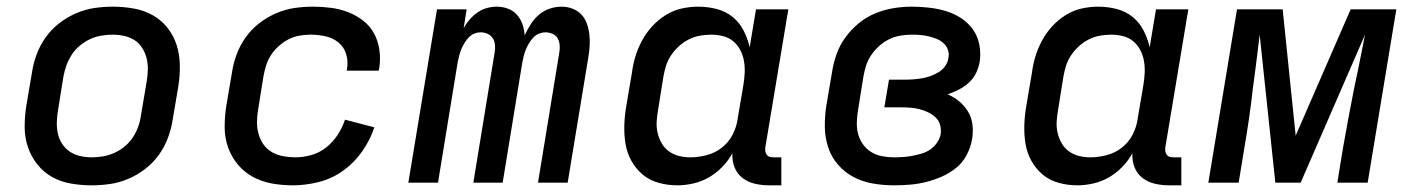

<svg xmlns="http://www.w3.org/2000/svg" viewBox="-20 -548 4240 576"><path d="M255 8Q223 8 192 2.5Q161 -3 135.5 -17.5Q110 -32 91.5 -55.5Q73 -79 63.5 -107.5Q54 -136 54 -167.5Q54 -199 59 -231L76 -331Q80 -358 90 -385Q100 -412 117 -436Q134 -460 158 -478.5Q182 -497 209 -508.5Q236 -520 263.5 -524Q291 -528 318 -528Q350 -528 381 -522.5Q412 -517 438 -502.5Q464 -488 482.5 -464.5Q501 -441 510 -412.5Q519 -384 519.5 -352.5Q520 -321 515 -289L498 -189Q494 -162 484 -135Q474 -108 457 -84Q440 -60 416 -41.5Q392 -23 365 -11.5Q338 0 310 4Q282 8 255 8ZM255 -76Q272 -76 289.5 -79Q307 -82 323.5 -89.5Q340 -97 354.5 -109Q369 -121 379 -136.5Q389 -152 395 -169Q401 -186 403 -203L420 -303Q423 -321 423.5 -338.5Q424 -356 420 -372.5Q416 -389 407 -403.5Q398 -418 384.5 -427Q371 -436 353.5 -440Q336 -444 318 -444Q301 -444 283.5 -441Q266 -438 250 -430.5Q234 -423 219.5 -411Q205 -399 195 -383.5Q185 -368 179 -351Q173 -334 170 -317L154 -217Q151 -199 150.5 -181.5Q150 -164 153.5 -147.5Q157 -131 166.5 -116.5Q176 -102 189.5 -93Q203 -84 220 -80Q237 -76 255 -76Z M859 8Q827 8 796 2.5Q765 -3 738.5 -17.5Q712 -32 693 -55Q674 -78 664 -106.5Q654 -135 654 -167Q654 -199 659 -231L676 -331Q680 -358 690 -385Q700 -412 717 -436Q734 -460 758 -478.5Q782 -497 809 -508.5Q836 -520 863.5 -524Q891 -528 919 -528Q946 -528 973 -524.5Q1000 -521 1024.5 -511.5Q1049 -502 1069.5 -486Q1090 -470 1102 -448Q1114 -426 1118 -399Q1122 -372 1118 -345L1116 -336H1020L1021 -341Q1025 -364 1018.5 -385.5Q1012 -407 995.5 -420.5Q979 -434 957 -439Q935 -444 912 -444Q895 -444 878 -441Q861 -438 845.5 -430Q830 -422 816 -409.5Q802 -397 792.5 -382Q783 -367 778 -350.5Q773 -334 770 -317L754 -217Q751 -199 751 -180.5Q751 -162 756 -145Q761 -128 771 -114Q781 -100 796 -91.5Q811 -83 829 -79.5Q847 -76 866 -76Q890 -76 914.5 -83Q939 -90 959 -106Q979 -122 993 -143.5Q1007 -165 1015 -189L1103 -166Q1091 -129 1067 -94.5Q1043 -60 1009.5 -36Q976 -12 936.5 -2Q897 8 859 8Z M1205 0 1291 -520H1380L1371 -464Q1379 -478 1389.5 -490Q1400 -502 1413 -511Q1426 -520 1441 -524Q1456 -528 1470 -528Q1488 -528 1504 -522Q1520 -516 1531 -503.5Q1542 -491 1547.5 -475Q1553 -459 1554 -442Q1562 -459 1572 -475Q1582 -491 1596.5 -503.5Q1611 -516 1629 -522Q1647 -528 1664 -528H1665Q1682 -528 1697.5 -522Q1713 -516 1724 -504.5Q1735 -493 1740.5 -477.5Q1746 -462 1748 -445Q1750 -428 1749 -411Q1748 -394 1745 -376L1683 0H1594L1658 -391Q1660 -402 1659 -413Q1658 -424 1653 -433Q1648 -442 1637.5 -446.5Q1627 -451 1616 -451Q1607 -451 1597 -447Q1587 -443 1580 -435.5Q1573 -428 1567.5 -419Q1562 -410 1558 -400.5Q1554 -391 1551.5 -381Q1549 -371 1547 -361L1488 0H1400L1464 -391Q1466 -402 1465 -413Q1464 -424 1458.5 -433Q1453 -442 1443 -446.5Q1433 -451 1422 -451Q1412 -451 1402.5 -447Q1393 -443 1386 -435.5Q1379 -428 1373.5 -419Q1368 -410 1364 -400.5Q1360 -391 1357.5 -381Q1355 -371 1353 -361L1294 0Z M2012 8Q1983 8 1956 0.5Q1929 -7 1908.5 -24Q1888 -41 1874.5 -65Q1861 -89 1856.5 -116.5Q1852 -144 1853 -173Q1854 -202 1859 -231L1876 -331Q1879 -355 1886.5 -379.5Q1894 -404 1906.5 -427Q1919 -450 1937 -469.5Q1955 -489 1977.5 -503Q2000 -517 2025 -522.5Q2050 -528 2075 -528Q2103 -528 2130 -521Q2157 -514 2177.5 -497.5Q2198 -481 2210.5 -457Q2223 -433 2229 -406L2248 -520H2345L2276 -106Q2275 -100 2276 -94Q2277 -88 2280.5 -83.5Q2284 -79 2289.5 -77.5Q2295 -76 2301 -76H2324V8H2287Q2265 8 2244 3Q2223 -2 2207 -14.5Q2191 -27 2183.5 -46.5Q2176 -66 2177 -88Q2165 -66 2146.5 -47Q2128 -28 2106 -15.5Q2084 -3 2059.5 2.5Q2035 8 2012 8ZM2051 -76Q2075 -76 2100 -82.5Q2125 -89 2145.5 -105Q2166 -121 2178 -144.5Q2190 -168 2193 -192L2210 -292Q2213 -310 2214 -328.5Q2215 -347 2212 -364.5Q2209 -382 2201 -397.5Q2193 -413 2180 -424Q2167 -435 2149.5 -439.5Q2132 -444 2114 -444Q2097 -444 2080 -441Q2063 -438 2047 -430Q2031 -422 2017.5 -410Q2004 -398 1993.5 -382.5Q1983 -367 1978 -350.5Q1973 -334 1970 -317L1954 -217Q1951 -200 1950 -182.5Q1949 -165 1953 -148.5Q1957 -132 1965.5 -117.5Q1974 -103 1987.5 -93.5Q2001 -84 2017.5 -80Q2034 -76 2051 -76Z M2662 8Q2630 8 2598.5 2.5Q2567 -3 2540.5 -17Q2514 -31 2494 -54Q2474 -77 2464.5 -106Q2455 -135 2454.5 -167Q2454 -199 2459 -231L2476 -331Q2480 -358 2489.5 -385Q2499 -412 2516 -435.5Q2533 -459 2556 -478Q2579 -497 2606 -508Q2633 -519 2660.5 -523.5Q2688 -528 2715 -528Q2741 -528 2767.5 -525Q2794 -522 2818.5 -514.5Q2843 -507 2863.5 -493.5Q2884 -480 2898.5 -460Q2913 -440 2918 -414Q2923 -388 2919 -362Q2916 -345 2908 -328.5Q2900 -312 2886 -299.5Q2872 -287 2856 -279Q2840 -271 2823 -265Q2842 -257 2858 -243.5Q2874 -230 2884.5 -212.5Q2895 -195 2897.5 -173Q2900 -151 2896 -129Q2892 -106 2880 -83Q2868 -60 2848 -44Q2828 -28 2805 -18Q2782 -8 2758 -2Q2734 4 2710 6Q2686 8 2662 8ZM2662 -76Q2676 -76 2690 -77Q2704 -78 2717 -80.5Q2730 -83 2744 -87Q2758 -91 2770 -99Q2782 -107 2790.5 -119Q2799 -131 2802 -145Q2804 -159 2800.5 -172.5Q2797 -186 2787 -195.5Q2777 -205 2764.5 -211Q2752 -217 2738.5 -220.5Q2725 -224 2710.5 -225Q2696 -226 2681 -226H2633L2647 -309H2695Q2708 -309 2720.5 -310Q2733 -311 2745.5 -313Q2758 -315 2770.5 -319.5Q2783 -324 2795 -331Q2807 -338 2815 -349Q2823 -360 2825 -373Q2828 -386 2824 -398Q2820 -410 2810.5 -418.5Q2801 -427 2789.5 -431.5Q2778 -436 2766 -439Q2754 -442 2741 -443Q2728 -444 2714 -444Q2698 -444 2680.5 -441Q2663 -438 2647 -430Q2631 -422 2617.5 -410Q2604 -398 2593.5 -382.5Q2583 -367 2578 -350.5Q2573 -334 2570 -317L2554 -217Q2551 -199 2550.5 -180.5Q2550 -162 2554.5 -145.5Q2559 -129 2569 -115Q2579 -101 2593.5 -92Q2608 -83 2626 -79.5Q2644 -76 2662 -76Z M3212 8Q3183 8 3156 0.5Q3129 -7 3108.5 -24Q3088 -41 3074.5 -65Q3061 -89 3056.5 -116.5Q3052 -144 3053 -173Q3054 -202 3059 -231L3076 -331Q3079 -355 3086.5 -379.5Q3094 -404 3106.5 -427Q3119 -450 3137 -469.5Q3155 -489 3177.5 -503Q3200 -517 3225 -522.5Q3250 -528 3275 -528Q3303 -528 3330 -521Q3357 -514 3377.5 -497.5Q3398 -481 3410.5 -457Q3423 -433 3429 -406L3448 -520H3545L3476 -106Q3475 -100 3476 -94Q3477 -88 3480.5 -83.5Q3484 -79 3489.5 -77.5Q3495 -76 3501 -76H3524V8H3487Q3465 8 3444 3Q3423 -2 3407 -14.5Q3391 -27 3383.5 -46.5Q3376 -66 3377 -88Q3365 -66 3346.5 -47Q3328 -28 3306 -15.5Q3284 -3 3259.5 2.5Q3235 8 3212 8ZM3251 -76Q3275 -76 3300 -82.5Q3325 -89 3345.5 -105Q3366 -121 3378 -144.5Q3390 -168 3393 -192L3410 -292Q3413 -310 3414 -328.5Q3415 -347 3412 -364.5Q3409 -382 3401 -397.5Q3393 -413 3380 -424Q3367 -435 3349.5 -439.5Q3332 -444 3314 -444Q3297 -444 3280 -441Q3263 -438 3247 -430Q3231 -422 3217.5 -410Q3204 -398 3193.5 -382.5Q3183 -367 3178 -350.5Q3173 -334 3170 -317L3154 -217Q3151 -200 3150 -182.5Q3149 -165 3153 -148.5Q3157 -132 3165.5 -117.5Q3174 -103 3187.5 -93.5Q3201 -84 3217.5 -80Q3234 -76 3251 -76Z M3605 0 3691 -520H3828L3867 -141L4032 -520H4169L4083 0H3992L4009 -104Q4017 -150 4025.5 -195.5Q4034 -241 4043 -286L4054 -338Q4059 -364 4064.5 -390.5Q4070 -417 4075 -444L3882 0H3806L3759 -444Q3756 -417 3752.5 -390.5Q3749 -364 3746 -338L3739 -286Q3734 -241 3727.5 -195.5Q3721 -150 3713 -104L3696 0Z"/></svg>

Font: Iosevka Medium Extended
Style: Italic
Weight: 500
Width: 7
Italic angle: -9°
Monospace: yes
Designer: Belleve Invis
Foundry: Belleve Invis
Version: Version 32.5.0; ttfautohint (v1.8.4)